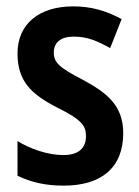

<svg xmlns="http://www.w3.org/2000/svg" viewBox="-20 -639 437 603"><path d="M367 -221C367 -309 314 -348 241 -388C165 -427 149 -443 149 -474C149 -506 171 -524 212 -524C256 -524 288 -509 326 -488L362 -579C312 -606 265 -619 210 -619C103 -619 35 -564 35 -471C35 -385 77 -344 158 -302C240 -262 250 -242 250 -211C250 -174 227 -152 179 -152C129 -152 74 -172 35 -196V-87C77 -67 121 -56 180 -56C297 -56 367 -111 367 -221Z"/></svg>

Font: Noto Sans Malayalam UI Condensed SemiBold
Style: Regular
Weight: 600
Width: 3
Designer: Jelle Bosma - Monotype Design Team
Foundry: Monotype Imaging Inc.
Version: Version 2.104